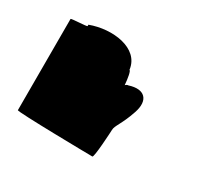

<svg xmlns="http://www.w3.org/2000/svg" viewBox="-117 -748 1008 931"><g transform="rotate(30 387.5 -282.5)"><path d="M60 -14C60 -6 475 0 485 0C495 0 503 -152 503 -159C503 -184 530 -209 557 -290C585 -371 544 -412 464 -386C458 -386 453 -383 448 -378C445 -416 438 -454 431 -454C417 -568 262 -586 149 -544V-536C148 -532 60 -529 60 -525Z"/></g></svg>

Font: Ampere
Style: SuExt
Weight: 400
Version: Version 1